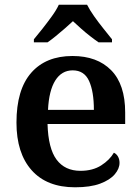

<svg xmlns="http://www.w3.org/2000/svg" viewBox="-20 -786 597 816"><path d="M299 10Q179 10 114.5 -62.5Q50 -135 50 -265Q50 -405 112.5 -476.5Q175 -548 288 -548Q393 -548 452.5 -487.5Q512 -427 512 -308V-259H182Q185 -155 220.5 -107.5Q256 -60 322 -60Q374 -60 410 -83Q446 -106 464 -137Q475 -132 481.5 -120.5Q488 -109 488 -94Q488 -69 467.5 -45Q447 -21 405.5 -5.5Q364 10 299 10ZM379 -319Q379 -397 358.5 -442Q338 -487 289 -487Q242 -487 215 -444Q188 -401 184 -319ZM124 -619Q140 -638 160.5 -664Q181 -690 200.5 -717Q220 -744 230 -766H350Q361 -744 380 -717Q399 -690 420 -664Q441 -638 456 -619V-606H399Q383 -617 363 -632.5Q343 -648 324 -665Q305 -682 290 -696Q275 -682 255.5 -665Q236 -648 217 -632.5Q198 -617 182 -606H124Z"/></svg>

Font: Noto Serif Bengali SemiBold
Style: Regular
Weight: 600
Version: Version 2.003